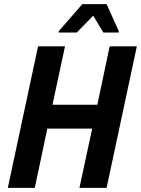

<svg xmlns="http://www.w3.org/2000/svg" viewBox="-20 -913 685 933"><path d="M18 0 165 -688H296L235 -404H453L513 -688H645L498 0H366L428 -288H210L149 0ZM265 -755 266 -762 380 -893H498L557 -762V-755H482L433 -837L353 -755Z"/></svg>

Font: Saira SemiCondensed SemiBold
Style: Italic
Weight: 600
Width: 4
Italic angle: -12°
Designer: Hector Gatti with collaboration of the Omnibus-Type team
Foundry: Omnibus-Type
Version: Version 1.101